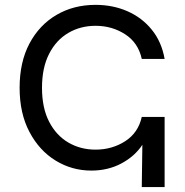

<svg xmlns="http://www.w3.org/2000/svg" viewBox="-20 -759 750 779"><path d="M350.6 -66.9Q272 -66.9 205.8 -107.4Q139.6 -147.9 99.6 -223.4Q59.6 -298.8 59.6 -402.8Q59.6 -507.3 99.6 -582.5Q139.6 -657.7 209.2 -698.5Q278.8 -739.3 367.7 -739.3Q438 -739.3 497.1 -713.4Q556.2 -687.5 595.9 -638.4Q635.7 -589.4 647.9 -520H555.2Q541 -585.4 487.8 -619.9Q434.6 -654.3 367.7 -654.3Q306.2 -654.3 256.8 -625.2Q207.5 -596.2 179 -540Q150.4 -483.9 150.4 -402.8Q150.4 -321.3 179.2 -265.4Q208 -209.5 257.3 -180.7Q306.6 -151.9 367.7 -151.9Q434.6 -151.9 487.8 -186Q541 -220.2 555.2 -284.7H647.9V0H555.2L557.6 -171.4Q526.4 -124.5 472.2 -95.7Q418 -66.9 350.6 -66.9Z"/></svg>

Font: Inter-Regular
Style: Regular
Weight: 400
Designer: Rasmus Andersson
Foundry: rsms
Version: Version 4.000;git-a52131595